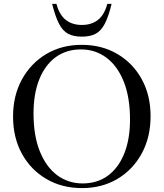

<svg xmlns="http://www.w3.org/2000/svg" viewBox="-20 -955 840 985"><path d="M399.5 -725Q502 -725 581.8 -678.2Q661.5 -631.5 707 -549Q752.5 -466.5 752.5 -359Q752.5 -251 707.2 -167.8Q662 -84.5 582.5 -37.2Q503 10 401 10Q298 10 218 -36.8Q138 -83.5 92.5 -166.2Q47 -249 47 -357Q47 -464.5 92.5 -547.5Q138 -630.5 217.5 -677.8Q297 -725 399.5 -725ZM404 -14Q479.5 -14 533.8 -54Q588 -94 617.5 -167.5Q647 -241 647 -341.5Q647 -456 614.8 -536.5Q582.5 -617 525.8 -659.2Q469 -701.5 395.5 -701.5Q320 -701.5 265.5 -661.5Q211 -621.5 181.5 -547.8Q152 -474 152 -373.5Q152 -259 184.2 -178.8Q216.5 -98.5 273.2 -56.2Q330 -14 404 -14ZM400 -827Q449 -827 482 -852.5Q515 -878 530.5 -935H552.5Q536.5 -869 517.2 -832.5Q498 -796 470.2 -781.5Q442.5 -767 400 -767Q357.5 -767 329.8 -781.5Q302 -796 283 -832.5Q264 -869 247.5 -935H269.5Q285 -878 318 -852.5Q351 -827 400 -827Z"/></svg>

Font: Newsreader Display
Style: Regular
Weight: 400
Designer: Hugues Gentile
Foundry: Production Type
Version: Version 1.001